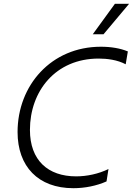

<svg xmlns="http://www.w3.org/2000/svg" viewBox="-20 -984 702 1014"><path d="M469.8 -802.9H526.6L661.9 -964.1H587ZM367.5 9.9C427.9 9.9 489.7 -2.5 542.6 -25.9L552.9 -91.3C499.6 -65.3 437.9 -52.6 382.1 -52.6C233.7 -52.6 138.1 -137.1 138.1 -297.9C138.1 -502.5 273.1 -674.7 501.1 -674.7C545.8 -674.7 599.8 -668 643.8 -644.5L655.2 -712.4C615.4 -729 566.1 -737.2 512.8 -737.2C250.7 -737.2 72.8 -533.4 72.8 -286.6C72.8 -105.5 181.1 9.9 367.5 9.9Z"/></svg>

Font: TID UI Light
Style: Italic
Weight: 300
Italic angle: -9.39999°
Designer: The TID Project Authors
Foundry: Bakken & Bæck
Version: Version 1.001;hotconv 1.0.109;makeotfexe 2.5.65596